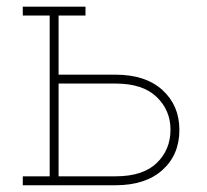

<svg xmlns="http://www.w3.org/2000/svg" viewBox="-20 -548 613 568"><path d="M321.8 -327.1Q410.6 -327.1 460.7 -281.5Q510.7 -235.8 510.7 -163.6Q510.7 -90.3 460.7 -45.2Q410.6 0 321.8 0H47.4V-26.4H127V-502H47.4V-528.3H232.9V-502H153.3V-327.1ZM321.8 -26.4Q402.8 -26.4 443.6 -65.7Q484.4 -105 484.4 -164.6Q484.4 -221.7 443.4 -261.2Q402.3 -300.8 321.8 -300.8H153.3V-26.4Z"/></svg>

Font: Roboto Slab Thin
Style: Regular
Weight: 100
Designer: Google
Version: Version 2.000; ttfautohint (v1.8.1.43-b0c9)